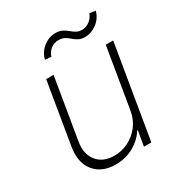

<svg xmlns="http://www.w3.org/2000/svg" viewBox="-172 -847 917 975"><g transform="rotate(-30 286.0 -359.5)"><path d="M426.1 -193.5 484.7 -545.5H528.1L437.1 0H393.8L408.7 -88.4H404.8Q379.3 -46.5 331.7 -19.7Q284.1 7.1 225.9 7.1Q145.6 7.1 103 -44.6Q60.4 -96.2 75.3 -185.7L135.3 -545.5H178.6L119 -187.5Q108 -119.3 142.4 -77.2Q176.8 -35.2 242.5 -35.2Q285.2 -35.2 324.2 -54.5Q363.3 -73.9 390.8 -109.4Q418.3 -144.9 426.1 -193.5ZM215.2 -630.7 179 -633.5Q188.9 -673.7 221.1 -699.2Q253.2 -724.8 292.6 -724.8Q315.7 -724.8 331.3 -716.6Q346.9 -708.5 359.6 -697.8Q372.2 -687.1 386 -679Q399.9 -670.8 419.4 -670.8Q442.5 -670.8 463.6 -686.4Q484.7 -702.1 492.2 -725.9L527.3 -720.2Q516 -680.4 483.7 -656.1Q451.3 -631.7 414.8 -631.7Q391.3 -631.7 376.4 -639.9Q361.5 -648.1 349.6 -658.7Q337.7 -669.4 323.5 -677.6Q309.3 -685.7 287.3 -685.7Q262.1 -685.7 241.8 -670.1Q221.6 -654.5 215.2 -630.7Z"/></g></svg>

Font: Inter UI Extra Light
Style: Italic
Weight: 200
Italic angle: -9.39999°
Designer: Rasmus Andersson
Foundry: rsms
Version: 3.2;8d6f07862